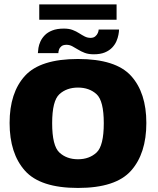

<svg xmlns="http://www.w3.org/2000/svg" viewBox="-20 -876 740 900"><path d="M345.5 5Q522.5 5 594.2 -75.8Q666 -156.5 666 -299.5Q666 -441.5 594.2 -520.5Q522.5 -599.5 345.5 -599.5Q169 -599.5 97 -520.5Q25 -441.5 25 -299.5Q25 -156.5 97 -75.8Q169 5 345.5 5ZM345.5 -129.5Q292.5 -129.5 258.5 -161Q224.5 -192.5 224.5 -298.5Q224.5 -403.5 258.5 -434.5Q292.5 -465.5 345.5 -465.5Q398.5 -465.5 432.5 -434.5Q466.5 -403.5 466.5 -298.5Q466.5 -192.5 432.5 -161Q398.5 -129.5 345.5 -129.5ZM419.5 -621.5Q450.5 -621.5 471.5 -630.2Q492.5 -639 505.8 -653Q519 -667 525.8 -682.8Q532.5 -698.5 535.2 -713.2Q538 -728 538 -737.5H442.5Q442.5 -730.5 438.5 -721.2Q434.5 -712 426.2 -705.2Q418 -698.5 404.5 -698.5Q390 -698.5 377.2 -705Q364.5 -711.5 351 -720.2Q337.5 -729 320.5 -735.5Q303.5 -742 279.5 -742Q247 -742 225 -733.2Q203 -724.5 189.8 -710.8Q176.5 -697 169.5 -681.5Q162.5 -666 160.2 -651.5Q158 -637 157.5 -627H253.5Q253.5 -634.5 256.8 -643.8Q260 -653 268.2 -659.5Q276.5 -666 292 -666Q306 -666 318.8 -659.2Q331.5 -652.5 345.5 -643.8Q359.5 -635 377.2 -628.2Q395 -621.5 419.5 -621.5ZM164 -783.5H526.5V-855.5H164Z"/></svg>

Font: Anybody UltraCondensed Thin ExtraBold
Style: Regular
Weight: 800
Version: Version 1.111